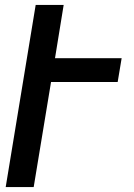

<svg xmlns="http://www.w3.org/2000/svg" viewBox="-20 -755 540 775"><path d="M3 0 124 -735H237L202 -520H471L455 -424H186L116 0Z"/></svg>

Font: Iosevka Term Curly
Style: Bold Italic
Weight: 700
Italic angle: -9°
Designer: Belleve Invis
Foundry: Belleve Invis
Version: Version 32.3.0